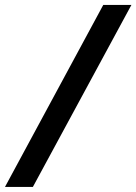

<svg xmlns="http://www.w3.org/2000/svg" viewBox="-73 -740 544 766"><path d="M-53.2 5.9 338.9 -720.2H451.2L58.1 5.9Z"/></svg>

Font: Open Sans Condensed
Style: Italic
Weight: 400
Width: 3
Italic angle: -12°
Designer: Monotype Design Team
Foundry: Monotype Imaging Inc.
Version: Version 3.000